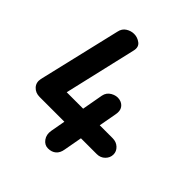

<svg xmlns="http://www.w3.org/2000/svg" viewBox="-188 -794 913 913"><g transform="rotate(45 268.0 -337.5)"><path d="M26 -210 124 -626Q129 -651 148 -663Q167 -675 188 -675Q211 -675 230 -660.5Q249 -646 242 -617L144 -195Q139 -173 122 -159Q105 -145 82 -145Q54 -145 37 -163.5Q20 -182 26 -210ZM283 0Q260 0 245 -20.5Q230 -41 235 -70L287 -359Q292 -384 314 -396.5Q336 -409 358 -405Q379 -401 390 -385Q401 -369 396 -343L343 -52Q339 -27 323.5 -13.5Q308 0 283 0ZM524 -200Q524 -178 507.5 -161.5Q491 -145 466 -145H82V-252H466Q491 -252 507.5 -236.5Q524 -221 524 -200Z"/></g></svg>

Font: Edu QLD Beginner
Style: Bold
Weight: 700
Designer: Tina and Corey Anderson
Foundry: Google for Education
Version: Version 1.003